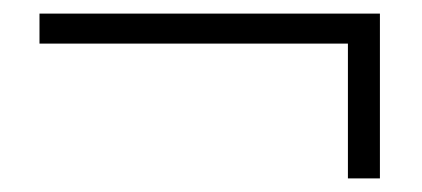

<svg xmlns="http://www.w3.org/2000/svg" viewBox="-20 -443 620 282"><path d="M38 -379V-423H538V-181H491V-393L504 -379Z"/></svg>

Font: Noto Serif KR ExtraLight
Style: Regular
Weight: 400
Version: Version 2.002-H1;hotconv 1.1.0;makeotfexe 2.6.0